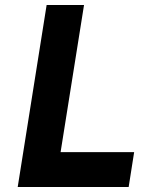

<svg xmlns="http://www.w3.org/2000/svg" viewBox="-20 -750 640 770"><path d="M496 0H51L167 -730H317L223 -140H518Z"/></svg>

Font: JetBrains Mono Extra Bold
Style: Italic
Weight: 800
Italic angle: -9°
Monospace: yes
Designer: Philipp Nurullin, Konstantin Bulenkov
Foundry: JetBrains
Version: 2.002